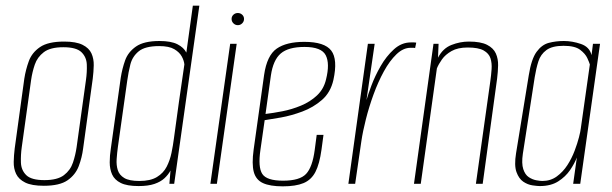

<svg xmlns="http://www.w3.org/2000/svg" viewBox="-20 -650 2166 679"><path d="M135 7Q92 7 69 -4.5Q46 -16 37 -35Q28 -54 28.5 -77.5Q29 -101 32 -125L66 -372Q71 -404 82 -434Q93 -464 121.5 -483.5Q150 -503 207 -503Q249 -503 272 -491.5Q295 -480 303.5 -461Q312 -442 311.5 -419Q311 -396 308 -372L274 -125Q270 -93 258.5 -62.5Q247 -32 219 -12.5Q191 7 135 7ZM137 -13Q183 -13 206 -30.5Q229 -48 238 -75Q247 -102 251 -130L284 -367Q288 -395 287 -421.5Q286 -448 268 -465.5Q250 -483 204 -483Q158 -483 135 -465.5Q112 -448 103 -421.5Q94 -395 90 -367L57 -130Q53 -102 54 -75Q55 -48 73 -30.5Q91 -13 137 -13Z M470 8Q429 8 407 -3Q385 -14 376.5 -33Q368 -52 368 -76Q368 -100 372 -125L407 -375Q412 -407 422.5 -436.5Q433 -466 461 -485.5Q489 -505 544 -505Q585 -505 607.5 -493.5Q630 -482 639 -464L662 -630H685L596 0H579L583 -47Q575 -32 561.5 -19.5Q548 -7 526 0.5Q504 8 470 8ZM473 -10Q512 -10 535 -24Q558 -38 569.5 -60.5Q581 -83 586.5 -109.5Q592 -136 595 -160Q604 -226 613 -291Q622 -356 632 -422Q631 -435 623 -450Q615 -465 596.5 -476Q578 -487 543 -487Q493 -487 470.5 -468.5Q448 -450 441 -422Q434 -394 430 -365L397 -131Q394 -109 392.5 -87.5Q391 -66 396.5 -48.5Q402 -31 419.5 -20.5Q437 -10 473 -10Z M724 0 794 -495H817L747 0ZM821 -561Q812 -561 805.5 -567.5Q799 -574 799 -583Q799 -592 805.5 -598Q812 -604 821 -604Q830 -604 836.5 -598Q843 -592 843 -583Q843 -574 836.5 -567.5Q830 -561 821 -561Z M980 9Q935 9 910 -2.5Q885 -14 877.5 -42Q870 -70 877 -121L914 -385Q924 -454 958.5 -478Q993 -502 1056 -502Q1128 -502 1151.5 -471Q1175 -440 1159 -367Q1149 -323 1118.5 -296.5Q1088 -270 1049 -255.5Q1010 -241 973.5 -234.5Q937 -228 916 -225L901 -120Q892 -59 907.5 -35Q923 -11 981 -11Q1040 -11 1062.5 -35Q1085 -59 1093 -120L1100 -173H1124L1117 -121Q1110 -70 1095.5 -42Q1081 -14 1053.5 -2.5Q1026 9 980 9ZM919 -247Q945 -250 978.5 -256.5Q1012 -263 1044.5 -276.5Q1077 -290 1101 -312.5Q1125 -335 1133 -369Q1147 -425 1132 -454.5Q1117 -484 1057 -484Q1000 -484 973 -461Q946 -438 938 -383Z M1212 0 1281 -495H1305L1276 -296Q1281 -314 1293.5 -347.5Q1306 -381 1326 -416Q1346 -451 1373 -475.5Q1400 -500 1433 -500Q1437 -500 1443 -500Q1449 -500 1452 -499L1448 -480Q1446 -481 1441.5 -481Q1437 -481 1432 -481Q1406 -481 1382 -458Q1358 -435 1337.5 -397.5Q1317 -360 1301 -316Q1285 -272 1274 -228.5Q1263 -185 1258 -151L1236 0Z M1444 0 1513 -495H1531L1529 -446Q1546 -479 1576.5 -491Q1607 -503 1638 -503Q1680 -503 1702.5 -491.5Q1725 -480 1733.5 -461Q1742 -442 1741.5 -419Q1741 -396 1738 -372L1687 0H1663L1714 -363Q1717 -384 1718.5 -405.5Q1720 -427 1714.5 -444Q1709 -461 1690.5 -471.5Q1672 -482 1634 -482Q1599 -482 1577 -469.5Q1555 -457 1543 -440Q1531 -423 1525 -408L1468 0Z M1889 8Q1880 8 1863 5.5Q1846 3 1830.5 -7.5Q1815 -18 1806.5 -41.5Q1798 -65 1805 -108L1850 -384Q1859 -441 1877.5 -466.5Q1896 -492 1921 -498.5Q1946 -505 1974 -505Q2004 -505 2034.5 -494.5Q2065 -484 2072 -455L2077 -495H2102L2032 0H2007L2020 -93Q2012 -72 1996 -48.5Q1980 -25 1954 -8.5Q1928 8 1889 8ZM1898 -10Q1927 -10 1949 -26Q1971 -42 1986.5 -66Q2002 -90 2012 -116.5Q2022 -143 2027.5 -164.5Q2033 -186 2034 -196L2066 -422Q2064 -429 2057 -444.5Q2050 -460 2031.5 -474Q2013 -488 1973 -488Q1933 -488 1912.5 -473Q1892 -458 1884 -433Q1876 -408 1871 -377L1829 -106Q1824 -72 1830.5 -52Q1837 -32 1850 -23.5Q1863 -15 1876.5 -12.5Q1890 -10 1898 -10Z"/></svg>

Font: Alumni Sans Thin
Style: Italic
Weight: 100
Italic angle: -8°
Designer: Robert E. Leuschke
Foundry: Robert E. Leuschke
Version: Version 1.016